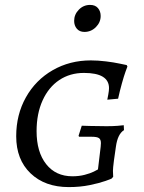

<svg xmlns="http://www.w3.org/2000/svg" viewBox="-20 -753 585 782"><path d="M484 -243 485 -223Q459 -207 452 -155Q448 -130 444 -99Q440 -68 440 -57L441 -33L435 -26Q435 -25 409.5 -16Q384 -7 345 1Q306 9 260 9Q163 9 104.5 -47Q46 -103 46 -198Q46 -286 85.5 -356.5Q125 -427 194.5 -467Q264 -507 350 -507Q379 -507 411.5 -503Q444 -499 467 -494Q490 -489 496 -488L499 -482Q497 -477 491 -460.5Q485 -444 476.5 -413.5Q468 -383 461 -351L417 -347Q418 -352 421 -368Q424 -384 424 -394Q424 -456 322 -456Q265 -456 221.5 -427Q178 -398 153.5 -344Q129 -290 129 -219Q129 -134 168 -84.5Q207 -35 275 -35Q302 -35 325 -41Q348 -47 362 -54Q376 -61 379 -63L390 -155Q391 -161 391 -170Q391 -185 383 -190.5Q375 -196 354 -196H302L300 -200L313 -241Q314 -241 344.5 -240Q375 -239 414 -239Q439 -239 458.5 -240.5Q478 -242 484 -243ZM282 -668Q282 -694 301 -713.5Q320 -733 347 -733Q368 -733 379 -720Q390 -707 390 -688Q390 -662 370.5 -642.5Q351 -623 324 -623Q304 -623 293 -636Q282 -649 282 -668Z"/></svg>

Font: Alegreya SC
Style: Italic
Weight: 400
Italic angle: -7°
Designer: Juan Pablo del Peral
Foundry: Huerta Tipografica
Version: Version 2.007; ttfautohint (v1.6)